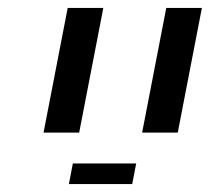

<svg xmlns="http://www.w3.org/2000/svg" viewBox="-20 -619 549 485"><path d="M90 -284 151 -599H241L180 -284ZM339 -284 400 -599H490L429 -284ZM154 -154 164 -206H324L314 -154Z"/></svg>

Font: Libra Sans
Style: Italic
Weight: 400
Italic angle: -12°
Foundry: Context Ltd
Version: Version 1.002